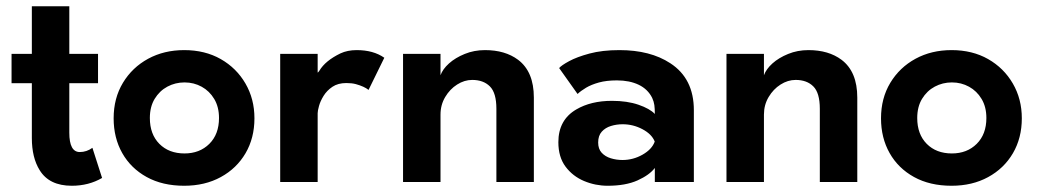

<svg xmlns="http://www.w3.org/2000/svg" viewBox="-20 -583 3325 615"><path d="M210 12Q137.5 12 107 -38Q82 -78 82 -141V-316.5H17V-410.5H82V-563H202V-410.5H294V-316.5H202V-158Q202 -96 235.5 -96Q257.5 -96 276 -109.5L307 -13Q264 12 210 12Z M570 12Q500.5 12 449.8 -16Q399 -44 371.5 -92.8Q344 -141.5 344 -204Q344 -268.5 373.8 -317.8Q403.5 -367 454.5 -394.8Q505.5 -422.5 570 -422.5Q636.5 -422.5 687 -393.8Q737.5 -365 766.2 -315.5Q795 -266 795 -204Q795 -141 766.5 -92.2Q738 -43.5 687.2 -15.8Q636.5 12 570 12ZM571 -91.5Q619.5 -91.5 650.5 -122.2Q681.5 -153 681.5 -205Q681.5 -240.5 666.2 -266Q651 -291.5 626 -305.2Q601 -319 571 -319Q541.5 -319 516.2 -305.5Q491 -292 475.5 -266.5Q460 -241 460 -205Q460 -153 490.5 -122.2Q521 -91.5 571 -91.5Z M997.5 0H877.5V-410.5H997.5V-350.5Q999 -350.5 1003 -356.5Q1022 -388.5 1070.5 -412Q1093 -422.5 1122.5 -422.5Q1176 -422.5 1211 -398L1160.5 -295Q1147 -306 1120 -313.5Q1107 -317 1089.5 -317Q1062.5 -317 1044.8 -305Q1027 -293 1016.5 -276Q1006 -259 1001.8 -243.5Q997.5 -228 997.5 -220.5Z M1690 0H1570V-234.5Q1570 -285.5 1549.2 -306.2Q1528.5 -327 1492.5 -327Q1467.5 -327 1444.2 -312.2Q1421 -297.5 1406 -272.2Q1391 -247 1391 -216V0H1271V-410.5H1391V-342Q1398 -361.5 1418.2 -379.8Q1438.5 -398 1468.5 -410.2Q1498.5 -422.5 1533.5 -422.5Q1598 -422.5 1639.5 -391.5Q1690 -353.5 1690 -270.5Z M1926.5 12Q1887 12 1850.8 -3.2Q1814.5 -18.5 1791.5 -49.2Q1768.5 -80 1768.5 -127.5Q1768.5 -199 1826 -232.5Q1873 -260 1940 -260Q1989 -260 2025.2 -247.5Q2061.5 -235 2077.5 -218Q2077.5 -235 2076 -246.2Q2074.5 -257.5 2069 -269.5Q2055 -297.5 2025.8 -311.5Q1996.5 -325.5 1956 -325.5Q1923 -325.5 1898.5 -318.8Q1874 -312 1857.2 -302Q1840.5 -292 1830 -282L1771 -365Q1778 -373.5 1802.8 -387Q1827.5 -400.5 1868.2 -411.5Q1909 -422.5 1964 -422.5Q2063 -422.5 2127 -380.5Q2202.5 -331.5 2202.5 -230V0H2077.5V-45Q2060.5 -22.5 2022.2 -5.2Q1984 12 1926.5 12ZM1974 -70.5Q2008 -70.5 2038 -87.5Q2068 -104.5 2077 -129V-130Q2067.5 -153.5 2037.8 -169.2Q2008 -185 1974.5 -185Q1955 -185 1937 -179.5Q1919 -174 1907.5 -161.2Q1896 -148.5 1896 -126.5Q1896 -106 1907.2 -93.8Q1918.5 -81.5 1936.5 -76Q1954.5 -70.5 1974 -70.5Z M2726 0H2606V-234.5Q2606 -285.5 2585.2 -306.2Q2564.5 -327 2528.5 -327Q2503.5 -327 2480.2 -312.2Q2457 -297.5 2442 -272.2Q2427 -247 2427 -216V0H2307V-410.5H2427V-342Q2434 -361.5 2454.2 -379.8Q2474.5 -398 2504.5 -410.2Q2534.5 -422.5 2569.5 -422.5Q2634 -422.5 2675.5 -391.5Q2726 -353.5 2726 -270.5Z M3028 12Q2958.5 12 2907.8 -16Q2857 -44 2829.5 -92.8Q2802 -141.5 2802 -204Q2802 -268.5 2831.8 -317.8Q2861.5 -367 2912.5 -394.8Q2963.5 -422.5 3028 -422.5Q3094.5 -422.5 3145 -393.8Q3195.5 -365 3224.2 -315.5Q3253 -266 3253 -204Q3253 -141 3224.5 -92.2Q3196 -43.5 3145.2 -15.8Q3094.5 12 3028 12ZM3029 -91.5Q3077.5 -91.5 3108.5 -122.2Q3139.5 -153 3139.5 -205Q3139.5 -240.5 3124.2 -266Q3109 -291.5 3084 -305.2Q3059 -319 3029 -319Q2999.5 -319 2974.2 -305.5Q2949 -292 2933.5 -266.5Q2918 -241 2918 -205Q2918 -153 2948.5 -122.2Q2979 -91.5 3029 -91.5Z"/></svg>

Font: Lucymar Sans SemiBold
Style: Regular
Weight: 600
Foundry: The League of Moveable Type (original font) / Main changes by Cristiano Sobral with portions from Mirco Monsees
Version: Version 2.001;August 30, 2020;FontCreator 13.0.0.2681 64-bit